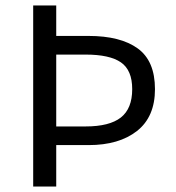

<svg xmlns="http://www.w3.org/2000/svg" viewBox="-20 -680 640 700"><path d="M101 -660H185V-549H303Q419 -549 482 -503.5Q545 -458 545 -355Q545 -254 479.5 -202.5Q414 -151 303 -151H185V0H101ZM292 -219Q379 -219 420.5 -251.5Q462 -284 462 -355Q462 -424 421 -452.5Q380 -481 292 -481H185V-219Z"/></svg>

Font: Office Code Pro
Style: Regular
Weight: 400
Designer: Nathan Rutzky & Paul D. Hunt
Foundry: Adobe Systems Incorporated
Version: Version 1.004